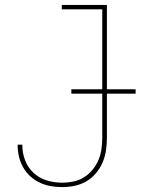

<svg xmlns="http://www.w3.org/2000/svg" viewBox="-20 -755 573 783"><path d="M234 8Q210 8 187 4Q164 0 142.5 -10Q121 -20 103.5 -36Q86 -52 74.5 -72.5Q63 -93 57.5 -116Q52 -139 52 -163V-165H71V-163Q71 -131 82.5 -101Q94 -71 117.5 -49.5Q141 -28 171.5 -19Q202 -10 234 -10Q257 -10 280.5 -15Q304 -20 323.5 -32.5Q343 -45 358 -63.5Q373 -82 382 -103.5Q391 -125 394 -148.5Q397 -172 397 -195V-717H232V-735H416V-195Q416 -169 412.5 -143.5Q409 -118 399 -94Q389 -70 372 -49.5Q355 -29 333 -16Q311 -3 285.5 2.5Q260 8 234 8ZM271 -373V-391H533V-373Z"/></svg>

Font: Iosevka Thin
Style: Regular
Weight: 100
Monospace: yes
Designer: Belleve Invis
Foundry: Belleve Invis
Version: Version 32.5.0; ttfautohint (v1.8.4)